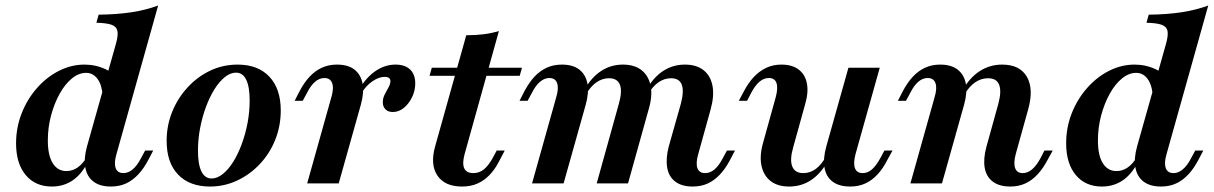

<svg xmlns="http://www.w3.org/2000/svg" viewBox="-20 -661 4375 692"><path d="M379.8 11.3Q340.3 11.3 316.9 -6.5Q293.5 -24.2 287.5 -56.9Q281.5 -89.5 293.5 -133.1L397.6 -502.4Q406.5 -533.1 403.2 -549.2Q400 -565.3 381.9 -571.8Q363.7 -578.2 327.4 -579L335.5 -608.1Q402.4 -608.9 454.4 -616.9Q506.5 -625 550 -641.1L400 -106.5Q390.3 -74.2 396.8 -55.6Q403.2 -37.1 425 -37.1Q441.9 -37.1 458.1 -50.4Q474.2 -63.7 487.9 -90.3L503.2 -118.5H532.3L514.5 -84.7Q498.4 -54 478.6 -32.7Q458.9 -11.3 434.7 0Q410.5 11.3 379.8 11.3ZM166.9 11.3Q107.3 11.3 72.6 -30.2Q37.9 -71.8 37.9 -144.4Q37.9 -200.8 57.7 -251.6Q77.4 -302.4 112.1 -342.3Q146.8 -382.3 191.5 -405.2Q236.3 -428.2 284.7 -428.2Q325 -428.2 360.9 -411.3Q396.8 -394.4 426.6 -362.1L350 -314.5Q347.6 -354.8 331.5 -376.6Q315.3 -398.4 290.3 -398.4Q263.7 -398.4 239.1 -378.2Q214.5 -358.1 195.2 -323.4Q175.8 -288.7 164.1 -245.2Q152.4 -201.6 152.4 -154.8Q152.4 -100.8 170.2 -72.6Q187.9 -44.4 219.4 -44.4Q241.1 -44.4 259.7 -57.3Q278.2 -70.2 294.4 -96.8L300.8 -85.5Q278.2 -37.1 244.8 -12.9Q211.3 11.3 166.9 11.3Z M737.1 11.3Q662.9 11.3 621.8 -31.9Q580.6 -75 580.6 -153.2Q580.6 -208.9 600.8 -258.5Q621 -308.1 656.5 -346.4Q691.9 -384.7 737.9 -406.5Q783.9 -428.2 836.3 -428.2Q909.7 -428.2 950.8 -384.7Q991.9 -341.1 991.9 -262.9Q991.9 -207.3 972.2 -157.7Q952.4 -108.1 916.9 -70.2Q881.5 -32.3 835.1 -10.5Q788.7 11.3 737.1 11.3ZM742.7 -17.7Q762.9 -17.7 783.1 -33.9Q803.2 -50 820.6 -77.8Q837.9 -105.6 851.2 -141.5Q864.5 -177.4 872.2 -217.7Q879.8 -258.1 879.8 -298.4Q879.8 -348.4 867.3 -373.8Q854.8 -399.2 830.6 -399.2Q810.5 -399.2 790.3 -383.1Q770.2 -366.9 752.8 -339.1Q735.5 -311.3 722.2 -275.4Q708.9 -239.5 701.2 -199.2Q693.5 -158.9 693.5 -117.7Q693.5 -68.5 706 -43.1Q718.5 -17.7 742.7 -17.7Z M1087.1 0 1174.2 -310.5Q1183.9 -343.5 1177 -361.7Q1170.2 -379.8 1149.2 -379.8Q1131.5 -379.8 1115.7 -366.5Q1100 -353.2 1086.3 -325.8L1071 -297.6H1041.9L1059.7 -332.3Q1075.8 -362.9 1095.6 -384.3Q1115.3 -405.6 1139.9 -416.9Q1164.5 -428.2 1194.4 -428.2Q1234.7 -428.2 1257.7 -410.1Q1280.6 -391.9 1286.7 -359.7Q1292.7 -327.4 1280.6 -283.9L1200.8 0ZM1396 -257.3Q1379 -257.3 1369.4 -266.9Q1359.7 -276.6 1359.7 -291.9Q1359.7 -307.3 1366.5 -320.6Q1373.4 -333.9 1380.2 -346Q1387.1 -358.1 1387.1 -368.5Q1387.1 -383.9 1366.1 -383.9Q1345.2 -383.9 1321.8 -367.7Q1298.4 -351.6 1282.3 -324.2L1275.8 -341.1Q1300.8 -383.1 1334.3 -405.6Q1367.7 -428.2 1405.6 -428.2Q1439.5 -428.2 1458.1 -410.5Q1476.6 -392.7 1476.6 -360.5Q1476.6 -333.9 1464.9 -310.1Q1453.2 -286.3 1435.1 -271.8Q1416.9 -257.3 1396 -257.3Z M1645.2 11.3Q1583.1 11.3 1556.5 -28.2Q1529.8 -67.7 1548.4 -133.9L1660.5 -533.9Q1693.5 -533.9 1722.6 -537.5Q1751.6 -541.1 1778.2 -549.2L1654.8 -106.5Q1645.2 -71.8 1653.2 -54.4Q1661.3 -37.1 1686.3 -37.1Q1707.3 -37.1 1723.8 -50.4Q1740.3 -63.7 1755.6 -91.1L1770.2 -118.5H1799.2L1775.8 -74.2Q1762.1 -48.4 1743.1 -29Q1724.2 -9.7 1700.4 0.8Q1676.6 11.3 1645.2 11.3ZM1528.2 -387.9 1536.3 -416.9H1861.3L1853.2 -387.9Z M2476.6 11.3Q2437.1 11.3 2413.7 -6.5Q2390.3 -24.2 2384.7 -56.9Q2379 -89.5 2390.3 -133.1L2433.9 -287.1Q2446 -333.1 2437.1 -356Q2428.2 -379 2398.4 -379Q2374.2 -379 2352.8 -364.1Q2331.5 -349.2 2314.5 -319.4L2308.1 -334.7Q2333.9 -381.5 2369.4 -404.8Q2404.8 -428.2 2448.4 -428.2Q2490.3 -428.2 2515.7 -408.1Q2541.1 -387.9 2548 -351.6Q2554.8 -315.3 2541.1 -266.1L2496.8 -106.5Q2487.1 -73.4 2493.5 -55.2Q2500 -37.1 2521.8 -37.1Q2539.5 -37.1 2555.2 -50.4Q2571 -63.7 2584.7 -90.3L2600 -118.5H2629L2611.3 -84.7Q2595.2 -54 2575.4 -32.7Q2555.6 -11.3 2531.5 0Q2507.3 11.3 2476.6 11.3ZM1897.6 0 1984.7 -310.5Q1994.4 -342.7 1987.9 -361.3Q1981.5 -379.8 1959.7 -379.8Q1942.7 -379.8 1926.6 -366.5Q1910.5 -353.2 1896.8 -325.8L1881.5 -297.6H1852.4L1870.2 -332.3Q1886.3 -362.9 1906 -384.3Q1925.8 -405.6 1950.4 -416.9Q1975 -428.2 2004.8 -428.2Q2045.2 -428.2 2068.1 -410.1Q2091.1 -391.9 2097.2 -359.7Q2103.2 -327.4 2091.1 -283.9L2011.3 0ZM2130.6 0 2210.5 -287.1Q2223.4 -333.1 2214.1 -356Q2204.8 -379 2175 -379Q2150.8 -379 2129.4 -364.1Q2108.1 -349.2 2091.1 -319.4L2084.7 -334.7Q2110.5 -381.5 2146 -404.8Q2181.5 -428.2 2225 -428.2Q2266.9 -428.2 2292.3 -408.1Q2317.7 -387.9 2325 -351.6Q2332.3 -315.3 2317.7 -266.1L2243.5 0Z M2824.2 11.3Q2782.3 11.3 2756.9 -8.9Q2731.5 -29 2724.2 -65.3Q2716.9 -101.6 2731.5 -150.8L2775.8 -310.5Q2784.7 -343.5 2778.6 -361.7Q2772.6 -379.8 2750.8 -379.8Q2733.1 -379.8 2717.3 -366.5Q2701.6 -353.2 2687.1 -325.8L2672.6 -297.6H2642.7L2661.3 -332.3Q2677.4 -362.9 2697.2 -383.9Q2716.9 -404.8 2741.5 -416.5Q2766.1 -428.2 2796 -428.2Q2835.5 -428.2 2858.9 -410.1Q2882.3 -391.9 2888.3 -359.7Q2894.4 -327.4 2881.5 -283.9L2838.7 -129.8Q2825.8 -84.7 2835.5 -60.9Q2845.2 -37.1 2875 -37.1Q2900 -37.1 2920.6 -52.4Q2941.1 -67.7 2957.3 -97.6L2964.5 -82.3Q2938.7 -35.5 2903.6 -12.1Q2868.5 11.3 2824.2 11.3ZM3044.4 11.3Q3004 11.3 2980.6 -6.5Q2957.3 -24.2 2951.6 -56.9Q2946 -89.5 2958.1 -133.1L3037.9 -416.9H3150.8L3063.7 -106.5Q3054.8 -73.4 3061.3 -55.2Q3067.7 -37.1 3089.5 -37.1Q3107.3 -37.1 3122.6 -50.4Q3137.9 -63.7 3152.4 -90.3L3167.7 -118.5H3196.8L3178.2 -84.7Q3162.9 -54 3143.1 -32.7Q3123.4 -11.3 3099.2 0Q3075 11.3 3044.4 11.3Z M3621 11.3Q3581.5 11.3 3558.1 -6.5Q3534.7 -24.2 3529 -56.5Q3523.4 -88.7 3535.5 -133.1L3578.2 -287.1Q3590.3 -332.3 3581 -355.6Q3571.8 -379 3541.1 -379Q3516.1 -379 3494.4 -364.1Q3472.6 -349.2 3454.8 -318.5L3448.4 -334.7Q3475 -381.5 3511.3 -404.8Q3547.6 -428.2 3591.9 -428.2Q3655.6 -428.2 3681 -384.3Q3706.5 -340.3 3685.5 -266.1L3641.1 -106.5Q3632.3 -73.4 3638.7 -55.2Q3645.2 -37.1 3666.1 -37.1Q3683.9 -37.1 3699.6 -50.4Q3715.3 -63.7 3729.8 -90.3L3744.4 -118.5H3774.2L3755.6 -84.7Q3739.5 -54 3719.8 -32.7Q3700 -11.3 3675.8 0Q3651.6 11.3 3621 11.3ZM3261.3 0 3348.4 -310.5Q3358.1 -342.7 3351.6 -361.3Q3345.2 -379.8 3323.4 -379.8Q3305.6 -379.8 3289.9 -366.5Q3274.2 -353.2 3260.5 -325.8L3245.2 -297.6H3216.1L3233.9 -332.3Q3250 -362.9 3269.8 -384.3Q3289.5 -405.6 3314.1 -416.9Q3338.7 -428.2 3368.5 -428.2Q3408.1 -428.2 3431.5 -410.1Q3454.8 -391.9 3460.9 -359.7Q3466.9 -327.4 3454.8 -283.9L3375 0Z M4164.5 11.3Q4125 11.3 4101.6 -6.5Q4078.2 -24.2 4072.2 -56.9Q4066.1 -89.5 4078.2 -133.1L4182.3 -502.4Q4191.1 -533.1 4187.9 -549.2Q4184.7 -565.3 4166.5 -571.8Q4148.4 -578.2 4112.1 -579L4120.2 -608.1Q4187.1 -608.9 4239.1 -616.9Q4291.1 -625 4334.7 -641.1L4184.7 -106.5Q4175 -74.2 4181.5 -55.6Q4187.9 -37.1 4209.7 -37.1Q4226.6 -37.1 4242.7 -50.4Q4258.9 -63.7 4272.6 -90.3L4287.9 -118.5H4316.9L4299.2 -84.7Q4283.1 -54 4263.3 -32.7Q4243.5 -11.3 4219.4 0Q4195.2 11.3 4164.5 11.3ZM3951.6 11.3Q3891.9 11.3 3857.3 -30.2Q3822.6 -71.8 3822.6 -144.4Q3822.6 -200.8 3842.3 -251.6Q3862.1 -302.4 3896.8 -342.3Q3931.5 -382.3 3976.2 -405.2Q4021 -428.2 4069.4 -428.2Q4109.7 -428.2 4145.6 -411.3Q4181.5 -394.4 4211.3 -362.1L4134.7 -314.5Q4132.3 -354.8 4116.1 -376.6Q4100 -398.4 4075 -398.4Q4048.4 -398.4 4023.8 -378.2Q3999.2 -358.1 3979.8 -323.4Q3960.5 -288.7 3948.8 -245.2Q3937.1 -201.6 3937.1 -154.8Q3937.1 -100.8 3954.8 -72.6Q3972.6 -44.4 4004 -44.4Q4025.8 -44.4 4044.4 -57.3Q4062.9 -70.2 4079 -96.8L4085.5 -85.5Q4062.9 -37.1 4029.4 -12.9Q3996 11.3 3951.6 11.3Z"/></svg>

Font: Playfair 5pt SemiExpanded Light
Style: Bold Italic
Weight: 700
Italic angle: -15.6°
Version: Version 2.001;gftools[0.9.30]